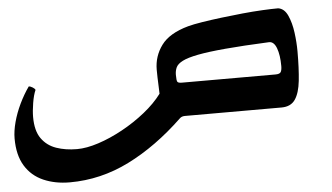

<svg xmlns="http://www.w3.org/2000/svg" viewBox="-48 -492 1392 804"><g transform="rotate(-5 648.5 -90.0)"><path d="M1212 -228Q1212 -156 1206.5 -105Q1201 -54 1182.5 -27Q1164 0 1125 0H719Q705 0 697 8Q584 116 464.5 175.5Q345 235 215 235Q153 235 104 213.5Q55 192 27.5 147Q0 102 0 32Q0 1 10 -36.5Q20 -74 38 -111.5Q56 -149 78 -180Q85 -180 94.5 -174Q104 -168 105 -163Q96 -143 90.5 -109.5Q85 -76 85 -51Q85 7 108 39.5Q131 72 170 85.5Q209 99 257 99Q297 99 347.5 82.5Q398 66 450 37.5Q502 9 547 -27Q592 -63 621 -102Q621 -111 620 -130.5Q619 -150 618.5 -171Q618 -192 618 -203Q618 -260 651.5 -305.5Q685 -351 765 -373Q787 -379 824.5 -385Q862 -391 906.5 -396.5Q951 -402 996.5 -406.5Q1042 -411 1081.5 -413Q1121 -415 1147 -415Q1173 -411 1187 -380Q1201 -349 1206.5 -307.5Q1212 -266 1212 -228ZM718 -140H1112Q1130 -140 1134.5 -148.5Q1139 -157 1139 -173Q1139 -219 1128 -248.5Q1117 -278 1096 -277Q985 -272 912 -265.5Q839 -259 795.5 -250.5Q752 -242 730.5 -231Q709 -220 702.5 -206Q696 -192 696 -175Q696 -151 699.5 -145.5Q703 -140 718 -140Z"/></g></svg>

Font: Ruwudu
Style: Bold
Weight: 700
Designer: Becca Hirsbrunner Spalinger
Foundry: SIL International
Version: Version 3.000